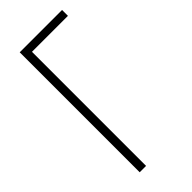

<svg xmlns="http://www.w3.org/2000/svg" viewBox="-230 -761 808 808"><g transform="rotate(-45 174.0 -357.0)"><path d="M77 0H115V-679H329V-714H77Z"/></g></svg>

Font: Noto Sans ExtraCondensed ExtraLight
Style: Regular
Weight: 200
Width: 2
Designer: Monotype Design Team
Foundry: Monotype Imaging Inc.
Version: Version 2.013